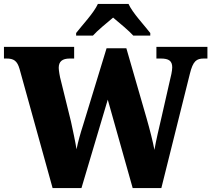

<svg xmlns="http://www.w3.org/2000/svg" viewBox="-26 -951 1069 971"><path d="M359 -784V-771H444C464 -794 517 -838 546 -862C574 -839 631 -791 648 -771H734V-784C705 -822 644 -886 624 -931H469C449 -886 388 -822 359 -784ZM73 -602 240 0H386L519 -447L645 0H790L934 -577C950 -643 968 -655 1005 -655H1023V-714H765V-655H787C828 -655 845 -643 845 -610C845 -594 838 -561 832 -539L792 -363C779 -307 762 -236 755 -193C747 -235 733 -291 715 -354L613 -707H513L395 -321C379 -271 369 -235 361 -196C355 -235 342 -294 333 -336L282 -543C276 -563 271 -597 271 -608C271 -640 289 -655 327 -655H349V-714H-6V-655H7C43 -655 61 -644 73 -602Z"/></svg>

Font: Noto Serif Georgian SemiCondensed Black
Style: Regular
Weight: 900
Width: 4
Designer: Monotype Design Team, Akaki Razmadze
Foundry: Google LLC
Version: Version 2.003